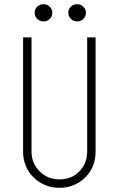

<svg xmlns="http://www.w3.org/2000/svg" viewBox="-20 -884 565 914"><path d="M90 -161V-706H130V-163Q130 -107 168.5 -68.5Q207 -30 263 -30Q320 -30 357.5 -68Q395 -106 395 -163V-706H435V-161Q435 -113 412.5 -74Q390 -35 350.5 -12.5Q311 10 263 10Q215 10 175.5 -12.5Q136 -35 113 -74Q90 -113 90 -161ZM305 -824Q305 -841 317.5 -852.5Q330 -864 348 -864Q365 -864 377 -852Q389 -840 389 -824Q389 -806 377 -794Q365 -782 348 -782Q330 -782 317.5 -794Q305 -806 305 -824ZM145 -824Q145 -841 157.5 -852.5Q170 -864 188 -864Q205 -864 217 -852Q229 -840 229 -824Q229 -806 217 -794Q205 -782 188 -782Q170 -782 157.5 -794Q145 -806 145 -824Z"/></svg>

Font: Lineal Thin
Style: Regular
Weight: 200
Designer: Created by Frank Adebiaye with contributions from Anton Moglia & Ariel Martín Pérez
Created by Frank ADEBIAYE with FontF
Foundry: Velvetyne Type Foundry
Version: Version 2.000;Glyphs 3.2 (3227)